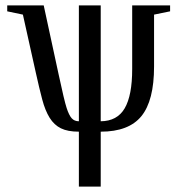

<svg xmlns="http://www.w3.org/2000/svg" viewBox="-20 -479 666 712"><path d="M610.8 -437 551.3 -424.8V-232.4Q551.3 -106 504.4 -48.3Q457.5 9.3 353.5 9.3V212.9H272.5V9.3Q231 9.3 205.8 -3.2Q180.7 -15.6 164.1 -42.2Q147.5 -68.8 136.5 -110.4Q125.5 -151.9 112.8 -209.5L64.9 -424.8L6.8 -437V-459H142.1L197.3 -203.6Q218.3 -105.5 227.1 -78.6Q235.8 -51.8 245.8 -40.5Q255.9 -29.3 272.5 -29.3V-459H353.5V-29.3Q414.6 -29.8 442.4 -77.4Q470.2 -125 470.2 -223.1V-459H610.8Z"/></svg>

Font: Liberation Serif
Style: Regular
Weight: 400
Designer: Steve Matteson
Foundry: Ascender Corporation
Version: Version 2.1.5